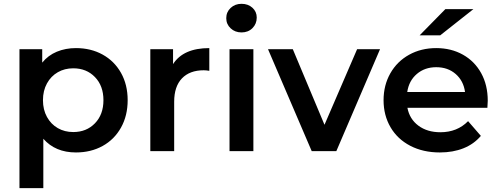

<svg xmlns="http://www.w3.org/2000/svg" viewBox="-20 -792 2613 1006"><path d="M82 193.8V-534.2H201.2V-463.9Q231.9 -502 277.6 -521Q323.2 -540 377.9 -540Q456.1 -540 517.6 -506.1Q579.1 -472.2 614 -410.2Q648.9 -348.1 648.9 -267.1Q648.9 -186 614 -123.5Q579.1 -61 517.6 -27.1Q456.1 6.8 377.9 6.8Q270 6.8 207 -64.9V193.8ZM205.1 -267.1Q205.1 -217.3 226.1 -179.2Q247.1 -141.1 283 -120.6Q318.8 -100.1 363.8 -100.1Q433.1 -100.1 477.5 -146Q522 -191.9 522 -267.1Q522 -342.3 477.5 -388.2Q433.1 -434.1 363.8 -434.1Q318.8 -434.1 283 -413.6Q247.1 -393.1 226.1 -355Q205.1 -316.9 205.1 -267.1Z M767.6 0V-534.2H886.7V-456.1Q940.4 -540 1076.7 -540V-420.9Q1060.5 -423.8 1047.4 -423.8Q974.1 -423.8 933.3 -381.3Q892.6 -338.9 892.6 -258.8V0Z M1165.5 -696.8Q1165.5 -729 1188.5 -750.5Q1211.4 -772 1245.6 -772Q1279.8 -772 1302.5 -751.5Q1325.2 -731 1325.2 -700.2Q1325.2 -667 1302.7 -644.5Q1280.3 -622.1 1245.6 -622.1Q1211.4 -622.1 1188.5 -643.6Q1165.5 -665 1165.5 -696.8ZM1182.6 0V-534.2H1307.6V0Z M1384.3 -534.2H1514.2L1680.2 -138.2L1851.1 -534.2H1971.2L1742.2 0H1613.3Z M1989.7 -267.1Q1989.7 -345.2 2025.1 -407.7Q2060.5 -470.2 2123.5 -505.1Q2186.5 -540 2265.6 -540Q2343.8 -540 2405.3 -505.6Q2466.8 -471.2 2501.2 -408.7Q2535.6 -346.2 2535.6 -264.2Q2535.6 -251 2533.7 -227.1H2114.7Q2126 -168 2172.4 -133.5Q2218.8 -99.1 2287.6 -99.1Q2375.5 -99.1 2432.6 -157.2L2499.5 -80.1Q2463.4 -37.1 2408.4 -15.1Q2353.5 6.8 2284.7 6.8Q2196.8 6.8 2129.6 -28.1Q2062.5 -63 2026.1 -125.5Q1989.7 -188 1989.7 -267.1ZM2113.8 -310.1H2416.5Q2408.7 -368.2 2367.7 -404.1Q2326.7 -439.9 2265.6 -439.9Q2205.6 -439.9 2164.1 -404.5Q2122.6 -369.1 2113.8 -310.1ZM2178.7 -606.9 2313.5 -744.1H2460.4L2286.6 -606.9Z"/></svg>

Font: Montserrat SemiBold
Style: Regular
Weight: 600
Designer: Julieta Ulanovsky
Foundry: Julieta Ulanovsky
Version: Version 7.200